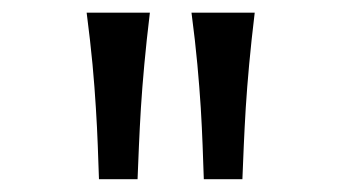

<svg xmlns="http://www.w3.org/2000/svg" viewBox="-20 -794 540 304"><path d="M302.7 -510.3Q301.8 -536.1 300.8 -563.7Q299.8 -591.3 297.9 -623Q295.9 -654.8 292.5 -691.9Q289.1 -729 283.2 -773.9H383.3Q377.9 -729 374.5 -691.9Q371.1 -654.8 369.1 -623Q367.2 -591.3 366 -563.7Q364.7 -536.1 363.8 -510.3ZM136.7 -510.3Q135.7 -536.1 134.8 -563.7Q133.8 -591.3 131.8 -623Q129.9 -654.8 126.5 -691.9Q123 -729 117.2 -773.9H217.3Q211.9 -729 208.5 -691.9Q205.1 -654.8 203.1 -623Q201.2 -591.3 200 -563.7Q198.7 -536.1 197.8 -510.3Z"/></svg>

Font: Andika Viet
Style: Regular
Weight: 400
Designer: Victor Gaultney, Annie Olsen, Julie Remington, Don Collingsworth, Eric Hays, Becca Hirsbrunner
Foundry: SIL International
Version: Version 5.000